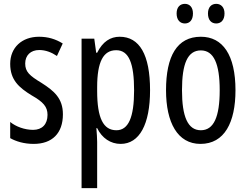

<svg xmlns="http://www.w3.org/2000/svg" viewBox="-20 -738 1286 998"><path d="M307 -144C307 -226 262 -265 196 -307C133 -345 111 -365 111 -408C111 -450 139 -478 184 -478C217 -478 248 -466 276 -447L306 -512C269 -535 229 -547 183 -547C94 -547 33 -491 33 -406C33 -323 78 -283 145 -242C205 -208 227 -183 227 -141C227 -92 199 -63 152 -63C108 -63 62 -80 33 -104V-20C63 -3 105 10 155 10C251 10 307 -45 307 -144Z M602 -547C554 -547 514 -522 485 -464H480L470 -537H404V240H485V0C485 -20 483 -44 481 -72H485C510 -20 555 10 607 10C705 10 760 -92 760 -269C760 -454 705 -547 602 -547ZM584 -477C651 -477 677 -407 677 -268C677 -127 647 -61 585 -61C517 -61 485 -124 485 -265V-285C485 -417 517 -477 584 -477Z M898 -668C898 -633 917 -616 941 -616C965 -616 983 -633 983 -668C983 -701 965 -718 941 -718C917 -718 898 -702 898 -668ZM1061 -668C1061 -633 1079 -616 1104 -616C1128 -616 1147 -633 1147 -668C1147 -701 1128 -718 1104 -718C1080 -718 1061 -702 1061 -668ZM1204 -269C1204 -452 1138 -547 1024 -547C900 -547 843 -446 843 -269C843 -101 903 10 1022 10C1147 10 1204 -102 1204 -269ZM926 -269C926 -407 955 -476 1024 -476C1091 -476 1122 -407 1122 -269C1122 -130 1091 -61 1024 -61C956 -61 926 -132 926 -269Z"/></svg>

Font: Noto Sans Gujarati UI ExtraCondensed
Style: Regular
Weight: 400
Width: 2
Designer: Jelle Bosma - Monotype Design Team, Universal Thirst
Foundry: Monotype Imaging Inc.
Version: Version 2.106